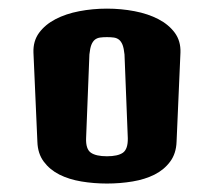

<svg xmlns="http://www.w3.org/2000/svg" viewBox="-20 -767 506 454"><path d="M232.9 -333Q201.7 -333 172.4 -337.9Q143.1 -342.8 120.4 -354.2Q97.7 -365.7 83.5 -384.8Q69.3 -403.8 68.4 -431.6L59.1 -642.6Q58.1 -669.9 72.5 -689.5Q86.9 -709 111.3 -721.7Q135.7 -734.4 167.5 -740.5Q199.2 -746.6 232.9 -746.6Q266.6 -746.6 298.3 -740.5Q330.1 -734.4 354.5 -721.7Q378.9 -709 393.3 -689.5Q407.7 -669.9 406.7 -642.6L397.5 -431.6Q396.5 -403.8 382.3 -384.8Q368.2 -365.7 345.5 -354.2Q322.8 -342.8 293.5 -337.9Q264.2 -333 232.9 -333ZM232.9 -397.5Q258.8 -397.5 270.8 -406Q282.7 -414.6 282.2 -440.4L274.4 -638.2Q272.9 -652.8 269.8 -660.9Q266.6 -668.9 261.5 -673.1Q256.3 -677.2 249.3 -678.2Q242.2 -679.2 232.9 -679.2Q223.6 -679.2 216.6 -678.2Q209.5 -677.2 204.3 -673.1Q199.2 -668.9 196 -660.9Q192.9 -652.8 191.4 -638.2L183.6 -440.4Q182.6 -414.6 194.8 -406Q207 -397.5 232.9 -397.5Z"/></svg>

Font: Denk One
Style: Regular
Weight: 400
Designer: Irina Smirnova
Foundry: Irina Smirnova
Version: Version 1.002